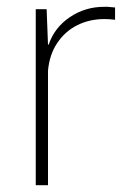

<svg xmlns="http://www.w3.org/2000/svg" viewBox="-20 -544 380 564"><path d="M85 -517H117L121 -413H123Q140 -463 185 -493.5Q230 -524 286 -524Q291 -524 296 -524Q307 -523 318 -522V-486Q300 -488 287 -488Q243 -488 207 -470Q171 -452 148 -417.5Q125 -383 121 -336V0H85Z"/></svg>

Font: Mona Sans VF XLt
Style: Regular
Weight: 200
Designer: Deni Anggara
Foundry: GitHub
Version: Version 2.000;Glyphs 3.2.3 (3260)